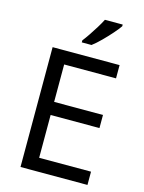

<svg xmlns="http://www.w3.org/2000/svg" viewBox="-137 -1024 830 1105"><g transform="rotate(15 278.0 -472.0)"><path d="M496 0H97V-714H496V-635H187V-412H478V-334H187V-79H496ZM453 -934Q441 -916 416 -887.5Q391 -859 362.5 -830.5Q334 -802 310 -784H252V-796Q267 -815 284.5 -841Q302 -867 319 -894.5Q336 -922 347 -944H453Z"/></g></svg>

Font: Noto Sans Syriac Eastern
Style: Regular
Weight: 400
Designer: Patrick Giasson and the Monotype Design Team
Foundry: Monotype Imaging Inc.
Version: Version 3.001; ttfautohint (v1.8.4.7-5d5b)